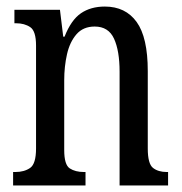

<svg xmlns="http://www.w3.org/2000/svg" viewBox="-20 -566 555 586"><path d="M20 0V-41H27Q54 -41 72 -53.5Q90 -66 90 -113V-427Q90 -471 72.5 -483Q55 -495 29 -495H24V-536H163L173 -454H177Q197 -505 227 -525.5Q257 -546 300 -546Q363 -546 397 -499Q431 -452 431 -349V-113Q431 -66 447 -53.5Q463 -41 489 -41H493V0H345V-347Q345 -411 328 -448Q311 -485 269 -485Q234 -485 213.5 -461.5Q193 -438 184.5 -400.5Q176 -363 176 -321V-108Q176 -63 193 -52Q210 -41 236 -41H241V0Z"/></svg>

Font: Noto Serif ExtraCondensed
Style: Regular
Weight: 400
Width: 2
Designer: Monotype Design Team
Foundry: Monotype Imaging Inc.
Version: Version 2.015